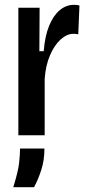

<svg xmlns="http://www.w3.org/2000/svg" viewBox="-20 -560 366 795"><path d="M56 0V-316V-528H144L143 -348H161Q166 -411 183.5 -453.5Q201 -496 227.5 -518Q254 -540 286 -540Q292 -540 297.5 -539.5Q303 -539 309 -537L304 -418Q300 -419 294.5 -419.5Q289 -420 284 -420Q257 -420 231 -396.5Q205 -373 187 -331Q169 -289 165 -234V0ZM35 215Q55 151 59 115.5Q63 80 63 55H164Q164 104 150.5 145Q137 186 121 215Z"/></svg>

Font: Bricolage Grotesque Condensed Medium
Style: Regular
Weight: 500
Width: 3
Designer: Mathieu Triay
Foundry: Atelier Triay
Version: Version 1.000;gftools[0.9.30]